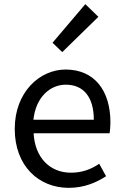

<svg xmlns="http://www.w3.org/2000/svg" viewBox="-20 -892 594 925"><path d="M311 13C385 13 443 -12 491 -43L458 -103C418 -76 375 -60 322 -60C219 -60 148 -134 142 -250H508C510 -263 512 -282 512 -302C512 -457 434 -557 296 -557C170 -557 51 -447 51 -271C51 -92 167 13 311 13ZM141 -315C152 -422 220 -484 297 -484C382 -484 432 -425 432 -315ZM280 -641 454 -811 391 -872 233 -686Z"/></svg>

Font: Source Han Sans CN Regular
Style: Regular
Weight: 400
Designer: Ryoko NISHIZUKA (kana & ideographs); Paul D. Hunt (Latin, Greek & Cyrillic); Wenlong ZHANG (bopomofo); Sandoll Communica
Foundry: Adobe Systems Incorporated
Version: Version 1.004;PS 1.004;hotconv 1.0.82;makeotf.lib2.5.63406